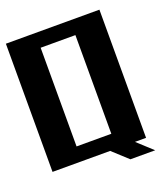

<svg xmlns="http://www.w3.org/2000/svg" viewBox="-122 -672 721 824"><g transform="rotate(-20 238.0 -260.5)"><path d="M0 0V-585.4H427.2V0H376.5L445.8 63.5H332.5L263.2 0ZM293 -67.4V-518.1H134.3V-67.4Z"/></g></svg>

Font: Aqlam Corner
Style: Regular
Weight: 400
Designer: Developer/ Husham Jawad
Version: Version 1.00;December 29, 2020;FontCreator 13.0.0.2683 32-bi